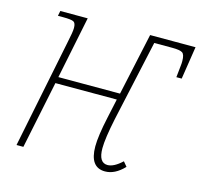

<svg xmlns="http://www.w3.org/2000/svg" viewBox="-85 -629 769 731"><g transform="rotate(15 299.5 -263.0)"><path d="M328 -73Q328 -114 345 -192L361 -266H119L64 0H37L124 -430Q133 -471 133 -487Q133 -506 124 -511Q115 -516 82 -516H62L66 -536H174L124 -291H367L420 -536H599L579 -407H558L563 -454Q564 -461 564 -472Q564 -498 554 -504.5Q544 -511 514 -511H443L373 -192Q356 -111 356 -73Q356 -16 391 -16Q416 -16 448 -46L463 -28Q427 10 388 10Q328 10 328 -73Z"/></g></svg>

Font: Noto Serif NarrowThin
Style: Italic
Weight: 250
Width: 4
Italic angle: -12°
Designer: Monotype Design Team
Foundry: Monotype Imaging Inc.
Version: Version 1.001